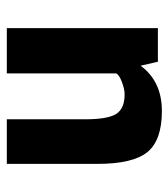

<svg xmlns="http://www.w3.org/2000/svg" viewBox="15 -510 506 577"><g transform="rotate(-90 268.5 -221.0)"><path d="M360 -52Q313 12 224 12Q136 12 100.5 -31.5Q65 -75 65 -182V-454H199V-219Q199 -151 215 -125.5Q231 -100 274 -100Q290 -100 312 -108.5Q334 -117 337 -126V-454H473V0H372Z"/></g></svg>

Font: Tajawal ExtraBold
Style: Regular
Weight: 800
Designer: Boutros Fonts
Foundry: Created by Boutros International 2017
Version: Version 1.700